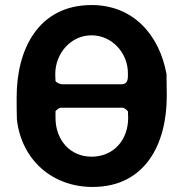

<svg xmlns="http://www.w3.org/2000/svg" viewBox="-20 -734 727 761"><path d="M47 -260C66 -98 189 7 347 7C557 7 641 -165 641 -353C641 -366 640 -427 640 -440C612 -595 509 -714 343 -714C132 -714 46 -538 46 -350C46 -336 46 -273 47 -260ZM200 -267V-293C203 -298 215 -307 220 -307H467C472 -307 483 -298 487 -293C487 -289 488 -271 488 -267C488 -179 430 -113 343 -113C257 -113 200 -180 200 -267ZM200 -413C200 -417 199 -436 199 -440C199 -522 260 -594 343 -594C424 -594 487 -524 487 -444C487 -423 489 -400 460 -400H227C221 -400 204 -405 200 -413Z"/></svg>

Font: Asimov Print
Style: C
Weight: 500
Designer: Google
Version: Version 2.000980: 2014